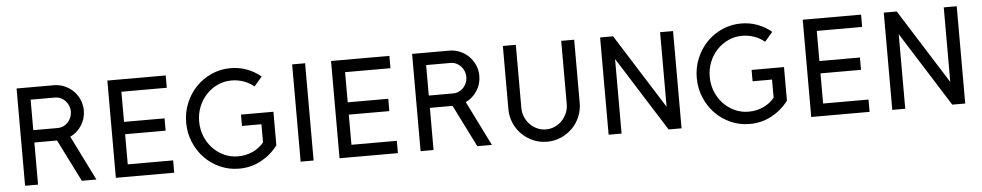

<svg xmlns="http://www.w3.org/2000/svg" viewBox="-37 -890 6035 1180"><g transform="rotate(-5 2980.0 -300.0)"><path d="M520 0H430L300 -260H160V0H80V-600H310Q345 -600 376 -586.5Q407 -573 430 -550Q453 -527 466.5 -496Q480 -465 480 -430Q480 -379 453 -337.5Q426 -296 383 -276ZM400 -430Q400 -449 393 -466Q386 -483 374 -496Q362 -509 345.5 -516.5Q329 -524 310 -524H160V-336H310Q329 -336 345.5 -343.5Q362 -351 374 -364Q386 -377 393 -394Q400 -411 400 -430Z M1000 0H640V-600H1000V-524H720V-338H970V-262H720V-76H1000Z M1640 -113Q1598 -57 1536 -23.5Q1474 10 1400 10Q1338 10 1283 -14.5Q1228 -39 1187.5 -81Q1147 -123 1123.5 -179.5Q1100 -236 1100 -300Q1100 -364 1123.5 -420.5Q1147 -477 1187.5 -519Q1228 -561 1283 -585.5Q1338 -610 1400 -610Q1454 -610 1501.5 -592Q1549 -574 1587 -542L1538 -485Q1510 -509 1474 -521.5Q1438 -534 1400 -534Q1354 -534 1314 -515.5Q1274 -497 1244 -465Q1214 -433 1197 -390.5Q1180 -348 1180 -300Q1180 -252 1197 -209.5Q1214 -167 1244 -135Q1274 -103 1314 -84.5Q1354 -66 1400 -66Q1448 -66 1489.5 -84.5Q1531 -103 1560 -138V-250H1440V-320H1640Z M1860 0H1780V-600H1860Z M2380 0H2020V-600H2380V-524H2100V-338H2350V-262H2100V-76H2380Z M2960 0H2870L2740 -260H2600V0H2520V-600H2750Q2785 -600 2816 -586.5Q2847 -573 2870 -550Q2893 -527 2906.5 -496Q2920 -465 2920 -430Q2920 -379 2893 -337.5Q2866 -296 2823 -276ZM2840 -430Q2840 -449 2833 -466Q2826 -483 2814 -496Q2802 -509 2785.5 -516.5Q2769 -524 2750 -524H2600V-336H2750Q2769 -336 2785.5 -343.5Q2802 -351 2814 -364Q2826 -377 2833 -394Q2840 -411 2840 -430Z M3520 -210Q3520 -165 3503 -125Q3486 -85 3456 -55Q3426 -25 3386 -7.5Q3346 10 3300 10Q3254 10 3214 -7.5Q3174 -25 3144 -55Q3114 -85 3097 -125Q3080 -165 3080 -210V-600H3160V-210Q3160 -181 3171 -155Q3182 -129 3201 -109Q3220 -89 3245.5 -77.5Q3271 -66 3300 -66Q3329 -66 3354.5 -77.5Q3380 -89 3399 -109Q3418 -129 3429 -155Q3440 -181 3440 -210V-600H3520Z M4130 0H4050L3760 -460V0H3680V-600H3760L4050 -140V-600H4130Z M4790 -113Q4748 -57 4686 -23.5Q4624 10 4550 10Q4488 10 4433 -14.5Q4378 -39 4337.5 -81Q4297 -123 4273.5 -179.5Q4250 -236 4250 -300Q4250 -364 4273.5 -420.5Q4297 -477 4337.5 -519Q4378 -561 4433 -585.5Q4488 -610 4550 -610Q4604 -610 4651.5 -592Q4699 -574 4737 -542L4688 -485Q4660 -509 4624 -521.5Q4588 -534 4550 -534Q4504 -534 4464 -515.5Q4424 -497 4394 -465Q4364 -433 4347 -390.5Q4330 -348 4330 -300Q4330 -252 4347 -209.5Q4364 -167 4394 -135Q4424 -103 4464 -84.5Q4504 -66 4550 -66Q4598 -66 4639.5 -84.5Q4681 -103 4710 -138V-250H4590V-320H4790Z M5290 0H4930V-600H5290V-524H5010V-338H5260V-262H5010V-76H5290Z M5880 0H5800L5510 -460V0H5430V-600H5510L5800 -140V-600H5880Z"/></g></svg>

Font: Gauge
Style: Regular
Weight: 400
Designer: Daniel Pimley
Foundry: Daniel Pimley
Version: Version 2.0